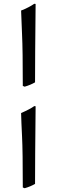

<svg xmlns="http://www.w3.org/2000/svg" viewBox="-20 -782 301 1019"><path d="M166 -345Q142 -331 111 -322L101 -326Q101 -517 97 -599.5Q93 -682 92 -726Q133 -742 162 -762L169 -761Q166 -473 166 -345ZM166 194Q142 208 111 217L101 213Q101 21 97 -58Q93 -137 92 -182Q140 -203 162 -219L169 -218Q166 70 166 194Z"/></svg>

Font: Almendra
Style: Bold Italic
Weight: 700
Italic angle: -12°
Designer: Ana Sanfelippo
Foundry: Ana Sanfelippo
Version: Version 1.004